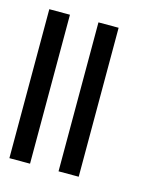

<svg xmlns="http://www.w3.org/2000/svg" viewBox="-74 -521 390 503"><g transform="rotate(15 121.5 -270.0)"><path d="M132 -472H186.7V-68H132ZM-1.3 -472H54.7V-68H-1.3Z"/></g></svg>

Font: Tenali Ramakrishna
Style: Regular
Weight: 400
Designer: Appaji Ambarisha Darbha
Foundry: Andhrapradesh Society for Knowledge Networks
Version: Version 1.0.5; ttfautohint (v1.2.25-373a) -l 7 -r 28 -G 50 -